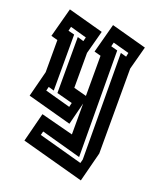

<svg xmlns="http://www.w3.org/2000/svg" viewBox="-137 -582 735 899"><g transform="rotate(20 230.0 -132.5)"><path d="M15 -56 48 -185V-345L15 -354L54 -500L230 -452L199 -336V-162L263 -145V-345L230 -354L269 -500L445 -452L414 -336V87L376 235L64 150L101 5L263 47V-107L235 4ZM133 -391 164 -382 169 -402 87 -425 82 -404 113 -396V-117L85 -125L80 -105L207 -70L212 -91L133 -112ZM127 99 346 159 351 140 348 -390 377 -382 381 -402 300 -424 295 -404 328 -395 331 135 132 80Z"/></g></svg>

Font: Blaka Hollow
Style: Regular
Weight: 400
Designer: Mohamed Gaber
Foundry: Kief Type Foundry
Version: Version 1.003; ttfautohint (v1.8.4.7-5d5b)